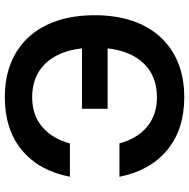

<svg xmlns="http://www.w3.org/2000/svg" viewBox="-14 -752 782 794"><g transform="rotate(-90 377.0 -355.0)"><path d="M372 16Q238 16 153 -55Q68 -126 43 -252H181Q201 -178 250 -137.5Q299 -97 372 -97Q458 -97 510.5 -150.5Q563 -204 574 -301H324V-407H574Q563 -505 510.5 -559Q458 -613 372 -613Q299 -613 250 -572Q201 -531 181 -457H43Q68 -585 153 -655.5Q238 -726 372 -726Q452 -726 514.5 -700.5Q577 -675 621 -627Q665 -579 688 -510Q711 -441 711 -354Q711 -268 688 -199.5Q665 -131 621 -83Q577 -35 514.5 -9.5Q452 16 372 16Z"/></g></svg>

Font: Geist SemBd
Style: Regular
Weight: 400
Designer: Basement.studio, Andrés Briganti, Mateo Zaragoza
Foundry: Basement.studio, Vercel, Andrés Briganti, Guido Ferreyra, Mateo Zaragoza
Version: Version 1.401